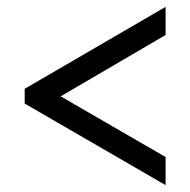

<svg xmlns="http://www.w3.org/2000/svg" viewBox="-20 -638 555 560"><path d="M463 -98 52 -336V-379L463 -618V-536L157 -357L463 -180Z"/></svg>

Font: Noto Serif SemiCondensed ExtraBold
Style: Regular
Weight: 800
Width: 4
Designer: Monotype Design Team
Foundry: Monotype Imaging Inc.
Version: Version 2.015